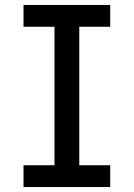

<svg xmlns="http://www.w3.org/2000/svg" viewBox="-20 -755 540 775"><path d="M75 0V-88H200V-647H75V-735H425V-647H300V-88H425V0Z"/></svg>

Font: Iosevka Curly Semibold
Style: Regular
Weight: 600
Monospace: yes
Designer: Belleve Invis
Foundry: Belleve Invis
Version: Version 22.1.2; ttfautohint (v1.8.4)